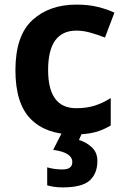

<svg xmlns="http://www.w3.org/2000/svg" viewBox="-20 -574 548 834"><path d="M300 10Q356 10 392 0.5Q428 -9 461 -29V-148Q428 -127 392.5 -115.5Q357 -104 311 -104Q189 -104 189 -270Q189 -441 312 -441Q341 -441 371.5 -432.5Q402 -424 436 -411L477 -519Q448 -533 406.5 -543.5Q365 -554 312 -554Q194 -554 120.5 -486.5Q47 -419 47 -269Q47 -124 113.5 -57Q180 10 300 10ZM403 125Q403 88 378.5 65.5Q354 43 323 34L338 0H250L211 77Q294 88 294 130Q294 162 252 162Q217 162 185 153V231Q198 235 215 237.5Q232 240 253 240Q336 240 369.5 210Q403 180 403 125Z"/></svg>

Font: Noto Sans UI
Style: Bold
Weight: 700
Designer: Monotype Design Team
Foundry: Monotype Imaging Inc.
Version: Version 1.901